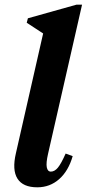

<svg xmlns="http://www.w3.org/2000/svg" viewBox="-20 -785 370 819"><path d="M139 14Q78 14 54.5 -23Q31 -60 48 -132L176 -695L198 -620L94 -688L99 -707L306 -765H330L185 -129Q176 -90 179.5 -71.5Q183 -53 197 -53Q213 -53 227 -70Q241 -87 260 -130L290 -119Q272 -56 232.5 -21Q193 14 139 14Z"/></svg>

Font: Platypi Light SemiBold
Style: Italic
Weight: 600
Italic angle: -13°
Version: Version 1.200